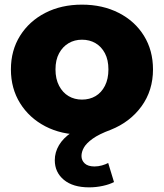

<svg xmlns="http://www.w3.org/2000/svg" viewBox="-20 -571 706 827"><path d="M364 236Q294 236 255 203.5Q216 171 216 119Q216 85 234 54.5Q252 24 287.5 0Q323 -24 375 -38L382 5Q369 6 357 7.5Q345 9 333 9Q244 9 175 -27Q106 -63 66.5 -126.5Q27 -190 27 -272Q27 -354 66.5 -417Q106 -480 175 -515.5Q244 -551 333 -551Q422 -551 491.5 -515.5Q561 -480 600 -417Q639 -354 639 -272Q639 -181 589.5 -113Q540 -45 457 -12Q406 7 379 26.5Q352 46 341.5 64.5Q331 83 331 101Q331 120 345 133Q359 146 387 146Q403 146 419 141.5Q435 137 446 131L471 213Q453 223 423.5 229.5Q394 236 364 236ZM333 -142Q366 -142 391.5 -157Q417 -172 432 -201.5Q447 -231 447 -272Q447 -313 432 -341.5Q417 -370 391.5 -385Q366 -400 333 -400Q301 -400 275.5 -385Q250 -370 234.5 -341.5Q219 -313 219 -272Q219 -231 234.5 -201.5Q250 -172 275.5 -157Q301 -142 333 -142Z"/></svg>

Font: MOST Montserrat ExtraBold
Style: Regular
Weight: 800
Designer: Julieta Ulanovsky
Foundry: Julieta Ulanovsky
Version: Version 8.000;March 11, 2024;FontCreator 15.0.0.2926 64-bit